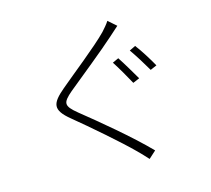

<svg xmlns="http://www.w3.org/2000/svg" viewBox="-117 -931 1234 1124"><g transform="rotate(-15 500.0 -368.5)"><path d="M630 -563 593 -546C618 -508 657 -440 678 -401L718 -418C696 -456 654 -527 630 -563ZM744 -607 707 -589C734 -551 772 -490 796 -448L835 -465C812 -507 770 -574 744 -607ZM674 -748 625 -791C616 -776 594 -750 580 -735C512 -665 352 -540 278 -477C194 -406 180 -369 272 -294C366 -217 520 -84 597 -7C618 14 638 35 655 54L699 14C591 -97 422 -236 321 -317C250 -375 253 -393 317 -448C395 -512 546 -633 617 -697C629 -708 659 -735 674 -748Z"/></g></svg>

Font: Noto Sans HK Light
Style: Regular
Weight: 300
Designer: Ryoko NISHIZUKA 西塚涼子 (kana, bopomofo & ideographs); Paul D. Hunt (Latin, Greek & Cyrillic); Sandoll Communications 산돌커뮤니
Foundry: Adobe
Version: Version 2.004;hotconv 1.0.118;makeotfexe 2.5.65603